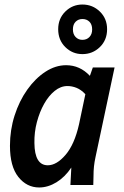

<svg xmlns="http://www.w3.org/2000/svg" viewBox="-20 -817 548 848"><path d="M24 -173Q24 -243 44.5 -307Q65 -371 100.5 -421Q136 -471 180.5 -500Q225 -529 272 -529Q333 -529 377 -482L390 -519H486L402 -124Q397 -101 395 -81.5Q393 -62 393 -39L392 0H291L295 -77Q267 -35 229.5 -12Q192 11 153 11Q98 11 61 -35.5Q24 -82 24 -173ZM132 -185Q133 -87 191 -87Q230 -87 269.5 -133Q309 -179 329 -268L357 -401Q338 -421 318 -429Q298 -437 278 -437Q248 -437 221.5 -415.5Q195 -394 175 -358.5Q155 -323 143 -278Q131 -233 132 -185ZM237 -688Q237 -735 268.5 -766Q300 -797 344 -797Q389 -797 421 -766Q453 -735 453 -688Q453 -640 421 -609Q389 -578 344 -578Q300 -578 268.5 -609Q237 -640 237 -688ZM302 -687Q302 -666 314 -653.5Q326 -641 344 -641Q363 -641 375 -653.5Q387 -666 387 -687Q387 -709 375 -721Q363 -733 344 -733Q326 -733 314 -721Q302 -709 302 -687Z"/></svg>

Font: Radio Canada Condensed Medium
Style: Italic
Weight: 500
Width: 3
Italic angle: -12°
Designer: Charles Daoud, Etienne Aubert Bonn, Alexandre Saumier Demers, Jacques Le Bailly
Foundry: Radio-Canada
Version: Version 2.104; ttfautohint (v1.8.4.7-5d5b);gftools[0.9.28.de